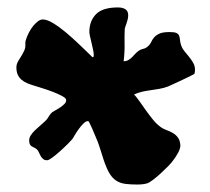

<svg xmlns="http://www.w3.org/2000/svg" viewBox="-20 -764 563 514"><path d="M500 -565.9Q499.5 -565.4 490.2 -560.8Q481 -556.2 469 -550.5Q457 -544.9 445.6 -539.6Q434.1 -534.2 429.2 -532.2Q416.5 -527.8 405.3 -525.9Q394 -523.9 383.1 -522.5Q372.1 -521 361.1 -518.6Q350.1 -516.1 338.9 -511.2Q345.7 -503.9 353.8 -492.4Q361.8 -481 370.8 -468.3Q379.9 -455.6 389.6 -443.6Q399.4 -431.6 410.2 -423.8Q417 -418.9 425.8 -415.8Q434.6 -412.6 442.6 -408Q450.7 -403.3 456.3 -395.8Q461.9 -388.2 462.9 -375Q462.9 -370.6 461.2 -365.2Q459.5 -359.9 456.5 -354.5Q453.6 -349.1 450.2 -344Q446.8 -338.9 443.8 -335Q439.9 -329.1 430.4 -319.3Q420.9 -309.6 410.2 -299.8Q399.4 -290 389.2 -282.2Q378.9 -274.4 373 -272.9Q362.8 -270 347.2 -270Q330.1 -270 317.6 -271.5Q305.2 -272.9 295.7 -277.8Q286.1 -282.7 278.8 -291.7Q271.5 -300.8 265.1 -315.9Q260.7 -326.2 257.6 -335.7Q254.4 -345.2 251.5 -355Q248.5 -364.7 245.1 -374.8Q241.7 -384.8 236.8 -396Q235.8 -397.9 232.9 -405.3Q230 -412.6 226.6 -420.2Q223.1 -427.7 220.2 -433.8Q217.3 -439.9 215.8 -439.9Q210 -439.9 203.1 -433.1Q196.3 -426.3 190.2 -417.7Q184.1 -409.2 179.7 -401.6Q175.3 -394 174.8 -393.1Q170.4 -387.7 160.6 -377.9Q150.9 -368.2 140.1 -358.6Q129.4 -349.1 119.9 -342Q110.4 -335 106 -335Q99.6 -335 95.7 -338.1Q91.8 -341.3 89.1 -345.9Q86.4 -350.6 84.5 -355.2Q82.5 -359.9 80.1 -362.8Q76.2 -366.7 72.3 -368.4Q68.4 -370.1 65.2 -372.1Q62 -374 60.1 -377.4Q58.1 -380.9 58.1 -388.2Q58.1 -395.5 62.7 -402.3Q67.4 -409.2 74.2 -415.8Q81.1 -422.4 88.4 -428.5Q95.7 -434.6 101.1 -439.9Q106.9 -445.3 110.8 -452.4Q114.7 -459.5 120.1 -463.9Q121.1 -464.8 127.2 -468Q133.3 -471.2 139.9 -475.6Q146.5 -480 151.9 -485.1Q157.2 -490.2 157.2 -496.1Q157.2 -501 146.5 -506.8Q135.7 -512.7 121.1 -518.3Q106.4 -523.9 91.8 -528.3Q77.1 -532.7 69.8 -535.2Q60.1 -538.1 51.8 -541.7Q43.5 -545.4 37.1 -551Q30.8 -556.6 27.3 -564.5Q23.9 -572.3 23.9 -584Q23.9 -589.8 25.9 -594.5Q27.8 -599.1 31.2 -604.5Q34.7 -609.9 38.3 -616Q42 -622.1 45.9 -630.9Q48.3 -637.2 47.9 -643.8Q47.4 -650.4 48.8 -655.8Q52.2 -667 57.6 -677.2Q63 -687.5 69.3 -695.1Q75.7 -702.6 82 -707.3Q88.4 -711.9 94.2 -711.9Q106 -711.9 122.1 -702.1Q138.2 -692.4 155.8 -677.7Q173.3 -663.1 190.7 -646.5Q208 -629.9 222.2 -616.2Q226.6 -610.8 229 -610.8Q231 -610.8 231 -617.2Q231 -622.6 229 -631.6Q227.1 -640.6 224.9 -649.9Q222.7 -659.2 220.9 -667.2Q219.2 -675.3 219.2 -678.2Q219.2 -708 237.1 -726.1Q254.9 -744.1 295.9 -744.1Q308.1 -744.1 315.7 -739.3Q323.2 -734.4 323.2 -723.1Q323.2 -718.3 322 -712.9Q320.8 -707.5 319.1 -702.6Q317.4 -697.8 315.9 -693.6Q314.5 -689.5 314 -687Q313 -668.9 313.5 -647Q314 -625 311 -600.1Q318.4 -600.1 323.7 -603.3Q329.1 -606.4 333.5 -610.8Q337.9 -615.2 342 -619.9Q346.2 -624.5 351.1 -627.9Q356.4 -631.8 363.5 -633.3Q370.6 -634.8 376 -640.1Q381.8 -645 384.8 -651.6Q387.7 -658.2 392.8 -664.1Q397.9 -669.9 407 -674.1Q416 -678.2 434.1 -678.2Q446.8 -678.2 452.1 -675.8Q457.5 -673.3 459.5 -668.5Q461.4 -663.6 461.9 -656.5Q462.4 -649.4 465.8 -640.1Q467.8 -634.3 473.6 -627.2Q479.5 -620.1 485.8 -612.3Q492.2 -604.5 497.1 -595.9Q502 -587.4 502 -578.1Q502 -575.2 501.7 -572Q501.5 -568.8 500 -565.9Z"/></svg>

Font: Freckle Face
Style: Regular
Weight: 400
Designer: Astigmatic (AOETI)
Foundry: Astigmatic (AOETI)
Version: Version 1.000